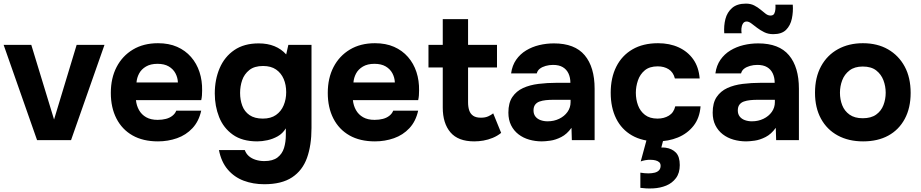

<svg xmlns="http://www.w3.org/2000/svg" viewBox="-20 -775 5092 1062"><path d="M185 0 0 -527H153L279 -114L404 -527H558L373 0Z M854 7Q771 7 713 -26Q655 -59 624 -119.5Q593 -180 593 -261Q593 -343 625 -404.5Q657 -466 715.5 -501Q774 -536 854 -536Q914 -536 959.5 -516Q1005 -496 1036.5 -460Q1068 -424 1083.5 -376.5Q1099 -329 1098 -274Q1098 -260 1097 -247Q1096 -234 1093 -221H732Q735 -191 749 -166Q763 -141 788.5 -126.5Q814 -112 852 -112Q877 -112 898 -117.5Q919 -123 934 -135Q949 -147 955 -163H1093Q1080 -104 1044.5 -66Q1009 -28 959 -10.5Q909 7 854 7ZM735 -319H964Q963 -346 950.5 -369.5Q938 -393 913.5 -407.5Q889 -422 851 -422Q813 -422 787.5 -407Q762 -392 749.5 -368.5Q737 -345 735 -319Z M1442 244Q1380 244 1328 224.5Q1276 205 1240 163Q1204 121 1191 55H1334Q1341 75 1356.5 88.5Q1372 102 1394.5 109Q1417 116 1442 116Q1489 116 1515 96Q1541 76 1551 43.5Q1561 11 1561 -28V-65Q1543 -36 1516 -21Q1489 -6 1459.5 0.5Q1430 7 1403 7Q1320 7 1268 -30Q1216 -67 1192 -127.5Q1168 -188 1168 -258Q1168 -335 1195 -398Q1222 -461 1276 -498Q1330 -535 1411 -535Q1460 -535 1498 -519.5Q1536 -504 1563 -474L1575 -527H1703V-67Q1703 29 1678 98.5Q1653 168 1595.5 206Q1538 244 1442 244ZM1434 -119Q1478 -119 1506.5 -139Q1535 -159 1549 -192.5Q1563 -226 1563 -265Q1563 -306 1549 -338.5Q1535 -371 1507 -390.5Q1479 -410 1435 -410Q1387 -410 1359 -387.5Q1331 -365 1319.5 -331.5Q1308 -298 1308 -261Q1308 -223 1320 -190.5Q1332 -158 1360 -138.5Q1388 -119 1434 -119Z M2054 7Q1971 7 1913 -26Q1855 -59 1824 -119.5Q1793 -180 1793 -261Q1793 -343 1825 -404.5Q1857 -466 1915.5 -501Q1974 -536 2054 -536Q2114 -536 2159.5 -516Q2205 -496 2236.5 -460Q2268 -424 2283.5 -376.5Q2299 -329 2298 -274Q2298 -260 2297 -247Q2296 -234 2293 -221H1932Q1935 -191 1949 -166Q1963 -141 1988.5 -126.5Q2014 -112 2052 -112Q2077 -112 2098 -117.5Q2119 -123 2134 -135Q2149 -147 2155 -163H2293Q2280 -104 2244.5 -66Q2209 -28 2159 -10.5Q2109 7 2054 7ZM1935 -319H2164Q2163 -346 2150.5 -369.5Q2138 -393 2113.5 -407.5Q2089 -422 2051 -422Q2013 -422 1987.5 -407Q1962 -392 1949.5 -368.5Q1937 -345 1935 -319Z M2603 7Q2514 7 2471.5 -43Q2429 -93 2429 -180V-402H2350V-527H2429V-669H2569V-527H2729V-402H2569V-209Q2569 -183 2575.5 -164Q2582 -145 2597.5 -134.5Q2613 -124 2640 -124Q2664 -124 2680.5 -131.5Q2697 -139 2708 -148L2752 -40Q2731 -23 2705.5 -12.5Q2680 -2 2654 2.5Q2628 7 2603 7Z M2977 7Q2941 7 2907.5 -2.5Q2874 -12 2848 -32Q2822 -52 2807 -82Q2792 -112 2792 -152Q2792 -206 2814 -238.5Q2836 -271 2873 -288Q2910 -305 2958.5 -311Q3007 -317 3059 -317H3135Q3135 -346 3124.5 -368.5Q3114 -391 3093 -403.5Q3072 -416 3039 -416Q3018 -416 2998.5 -410.5Q2979 -405 2966 -395Q2953 -385 2949 -369H2807Q2813 -413 2835 -444.5Q2857 -476 2890 -496Q2923 -516 2962.5 -525.5Q3002 -535 3044 -535Q3159 -535 3214 -469.5Q3269 -404 3269 -284V0H3143L3141 -68Q3116 -33 3084.5 -17Q3053 -1 3024 3Q2995 7 2977 7ZM3009 -104Q3044 -104 3073 -118Q3102 -132 3119 -156Q3136 -180 3136 -210V-223H3040Q3019 -223 2999.5 -221Q2980 -219 2964.5 -213.5Q2949 -208 2940 -196Q2931 -184 2931 -164Q2931 -144 2941.5 -130.5Q2952 -117 2970 -110.5Q2988 -104 3009 -104Z M3614 7Q3533 7 3475.5 -26Q3418 -59 3388 -119.5Q3358 -180 3358 -262Q3358 -345 3389 -406.5Q3420 -468 3478.5 -502Q3537 -536 3620 -536Q3684 -536 3734 -513Q3784 -490 3814.5 -447Q3845 -404 3850 -341H3713Q3704 -376 3678.5 -392Q3653 -408 3618 -408Q3573 -408 3546.5 -386Q3520 -364 3508.5 -330Q3497 -296 3497 -262Q3497 -225 3509 -192.5Q3521 -160 3547.5 -139.5Q3574 -119 3617 -119Q3653 -119 3680 -135.5Q3707 -152 3715 -187H3855Q3850 -122 3816 -79Q3782 -36 3729.5 -14.5Q3677 7 3614 7ZM3593 267Q3570 268 3553.5 267Q3537 266 3522 264V180Q3546 184 3566 184Q3586 184 3601.5 180Q3617 176 3625.5 166.5Q3634 157 3634 142Q3634 129 3626 122Q3618 115 3605.5 112Q3593 109 3581 109Q3566 108 3549.5 111Q3533 114 3524 118L3565 -33H3657L3638 41Q3644 41 3650 41Q3656 41 3662 42Q3697 47 3718.5 69Q3740 91 3740 138Q3740 182 3719 210Q3698 238 3665 251.5Q3632 265 3593 267Z M4107 7Q4071 7 4037.5 -2.5Q4004 -12 3978 -32Q3952 -52 3937 -82Q3922 -112 3922 -152Q3922 -206 3944 -238.5Q3966 -271 4003 -288Q4040 -305 4088.5 -311Q4137 -317 4189 -317H4265Q4265 -346 4254.5 -368.5Q4244 -391 4223 -403.5Q4202 -416 4169 -416Q4148 -416 4128.5 -410.5Q4109 -405 4096 -395Q4083 -385 4079 -369H3937Q3943 -413 3965 -444.5Q3987 -476 4020 -496Q4053 -516 4092.5 -525.5Q4132 -535 4174 -535Q4289 -535 4344 -469.5Q4399 -404 4399 -284V0H4273L4271 -68Q4246 -33 4214.5 -17Q4183 -1 4154 3Q4125 7 4107 7ZM4139 -104Q4174 -104 4203 -118Q4232 -132 4249 -156Q4266 -180 4266 -210V-223H4170Q4149 -223 4129.5 -221Q4110 -219 4094.5 -213.5Q4079 -208 4070 -196Q4061 -184 4061 -164Q4061 -144 4071.5 -130.5Q4082 -117 4100 -110.5Q4118 -104 4139 -104ZM4257 -586Q4229 -586 4207 -597Q4185 -608 4168 -621Q4151 -634 4136.5 -645Q4122 -656 4110 -656Q4096 -656 4089 -644Q4082 -632 4081 -617Q4080 -602 4082 -591H3986Q3983 -633 3992.5 -670Q4002 -707 4029.5 -731Q4057 -755 4106 -755Q4132 -755 4151.5 -745Q4171 -735 4186.5 -722Q4202 -709 4215 -699Q4228 -689 4242 -689Q4257 -689 4262.5 -699.5Q4268 -710 4269 -724.5Q4270 -739 4269 -749H4365Q4368 -710 4360 -672Q4352 -634 4328 -610Q4304 -586 4257 -586Z M4754 7Q4674 7 4614 -25.5Q4554 -58 4521 -118.5Q4488 -179 4488 -262Q4488 -347 4521.5 -408.5Q4555 -470 4615 -503Q4675 -536 4753 -536Q4833 -536 4892 -502Q4951 -468 4984 -407Q5017 -346 5017 -261Q5017 -178 4984.5 -117.5Q4952 -57 4893.5 -25Q4835 7 4754 7ZM4752 -121Q4798 -121 4826 -141Q4854 -161 4866.5 -193.5Q4879 -226 4879 -262Q4879 -298 4866.5 -331Q4854 -364 4826.5 -385.5Q4799 -407 4752 -407Q4707 -407 4679 -385.5Q4651 -364 4638.5 -331Q4626 -298 4626 -262Q4626 -225 4638.5 -193Q4651 -161 4679 -141Q4707 -121 4752 -121Z"/></svg>

Font: Onest
Style: Bold
Weight: 700
Designer: Dmitri Voloshin, Andrey Kudryavtsev
Foundry: Dmitri Voloshin, Andrey Kudryavtsev
Version: Version 1.000;gftools[0.9.33]